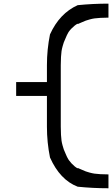

<svg xmlns="http://www.w3.org/2000/svg" viewBox="-20 -853 608 1040"><path d="M400.8 56.7Q406.7 59.2 422.9 66.2Q439.2 73.3 444.6 75.4Q450 77.5 465 81.7Q480 85.8 491.7 87.5Q503.3 89.2 523.3 90.4Q543.3 91.7 567.5 91.7V166.7Q482.5 166.7 400.8 158.3Q305 121.7 250.8 0Q234.2 -81.7 234.2 -166.7V-333.3H67.5V-408.3H234.2V-500Q234.2 -585 250.8 -666.7Q302.5 -780.8 400.8 -825Q482.5 -833.3 567.5 -833.3V-757.5Q543.3 -757.5 523.3 -756.2Q503.3 -755 491.7 -753.3Q480 -751.7 465 -747.5Q450 -743.3 444.6 -741.2Q439.2 -739.2 422.9 -732.1Q406.7 -725 400.8 -722.5V-725Q385 -716.7 367.5 -698.8Q350 -680.8 345 -666.7H344.2Q341.7 -660.8 334.6 -644.6Q327.5 -628.3 325.4 -622.9Q323.3 -617.5 319.2 -602.5Q315 -587.5 313.3 -575.8Q311.7 -564.2 310.4 -544.2Q309.2 -524.2 309.2 -500V-166.7Q309.2 -142.5 310.4 -122.5Q311.7 -102.5 313.3 -90.8Q315 -79.2 319.2 -64.2Q323.3 -49.2 325.4 -43.8Q327.5 -38.3 334.6 -22.1Q341.7 -5.8 344.2 0H345Q350.8 14.2 367.9 32.5Q385 50.8 400.8 59.2Z"/></svg>

Font: 0xA000
Style: Regular
Weight: 400
Version: Version 0.1